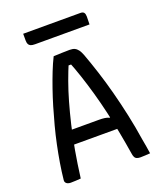

<svg xmlns="http://www.w3.org/2000/svg" viewBox="-159 -985 918 1090"><g transform="rotate(-20 300.0 -440.5)"><path d="M90 -278H351Q369 -278 384 -276Q399 -274 412 -268L440 -280L444 -238L449 -194H115Q106 -194 100.5 -199Q95 -204 92.5 -213.5Q90 -223 90 -235ZM139 0Q124 1 109 2Q94 3 78 3Q68 3 60.5 0Q53 -3 48.5 -9Q44 -15 45 -24Q50 -73 58.5 -124.5Q67 -176 78 -228.5Q89 -281 103 -334Q117 -387 132 -437.5Q147 -488 163.5 -535.5Q180 -583 197 -626Q214 -669 232 -705Q258 -706 282.5 -707Q307 -708 329 -708Q348 -708 359.5 -702.5Q371 -697 380 -685Q389 -673 397 -652Q418 -595 439 -530Q460 -465 479 -393Q498 -321 514.5 -245Q531 -169 543 -90Q547 -67 551 -45Q555 -23 558 0Q543 1 528.5 2Q514 3 499 3Q487 3 478 -0.5Q469 -4 464.5 -13Q460 -22 458 -38Q448 -101 435.5 -167Q423 -233 408 -298Q393 -363 375.5 -425Q358 -487 339.5 -542.5Q321 -598 302 -645L327 -627H275L301 -645Q281 -598 262 -545.5Q243 -493 226 -433.5Q209 -374 193 -306.5Q177 -239 163.5 -162.5Q150 -86 139 0ZM113 -884H459Q474 -884 480 -876Q486 -868 486 -853Q486 -841 485.5 -828.5Q485 -816 485 -805H156Q139 -805 130 -809Q121 -813 117 -821.5Q113 -830 113 -843Q113 -853 113 -863.5Q113 -874 113 -884Z"/></g></svg>

Font: Rec Mono Semicasual
Style: Regular
Weight: 400
Version: Version 1.085; ttfautohint (v1.8.4.7-5d5b)